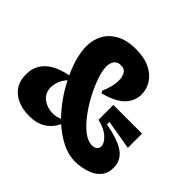

<svg xmlns="http://www.w3.org/2000/svg" viewBox="-162 -870 1079 1079"><g transform="rotate(45 377.5 -330.5)"><path d="M190 15Q141 15 100.5 -2Q60 -19 36.5 -53Q13 -87 13 -137Q13 -182 30.5 -212.5Q48 -243 75.5 -262Q103 -281 133.5 -291.5Q164 -302 189 -306Q166 -356 153.5 -403.5Q141 -451 141 -490Q141 -540 163 -582Q185 -624 231.5 -650Q278 -676 350 -676Q417 -676 462 -654Q507 -632 530 -596Q553 -560 553 -517Q553 -468 517 -428Q481 -388 389 -363L381 -376Q392 -402 399.5 -429.5Q407 -457 407 -484Q407 -510 396 -531Q385 -552 354 -552Q326 -552 313.5 -533.5Q301 -515 301 -489Q301 -458 316.5 -411.5Q332 -365 358.5 -314.5Q385 -264 418.5 -219Q452 -174 488 -146Q524 -118 559 -118Q576 -118 587.5 -127Q599 -136 599 -152Q599 -177 568.5 -205Q538 -233 482 -246V-364H710V-251L534 -281V-261Q639 -242 686 -208Q733 -174 733 -116Q733 -74 713 -48Q693 -22 663.5 -9Q634 4 605 9Q576 14 557 14Q502 14 450 -12Q398 -38 351 -80Q328 -33 288.5 -9Q249 15 190 15ZM163 -186Q163 -139 197 -114Q231 -89 275 -89Q304 -89 329 -101Q291 -140 258.5 -186Q226 -232 202 -280Q181 -257 172 -232.5Q163 -208 163 -186Z"/></g></svg>

Font: Bricolage Grotesque 10pt ExtraBold
Style: Regular
Weight: 800
Designer: Mathieu Triay
Foundry: Atelier Triay
Version: Version 1.000; ttfautohint (v1.8.4.7-5d5b);gftools[0.9.32]